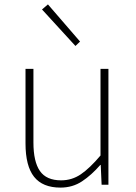

<svg xmlns="http://www.w3.org/2000/svg" viewBox="-20 -840 617 873"><path d="M255 13Q174 13 135 -36Q96 -85 96 -188V-527H132V-192Q132 -105 161.5 -62.5Q191 -20 258 -20Q307 -20 347.5 -47.5Q388 -75 437 -133V-527H473V0H442L438 -90H436Q396 -44 353 -15.5Q310 13 255 13ZM323 -631 171 -797 198 -820 344 -651Z"/></svg>

Font: Noto Sans JP
Style: Regular
Weight: 100
Designer: Ryoko NISHIZUKA 西塚涼子 (kana, bopomofo & ideographs); Paul D. Hunt (Latin, Greek & Cyrillic); Sandoll Communications 산돌커뮤니
Foundry: Adobe
Version: Version 2.004;hotconv 1.0.118;makeotfexe 2.5.65603